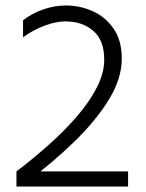

<svg xmlns="http://www.w3.org/2000/svg" viewBox="-20 -680 532 700"><path d="M77 -16 40 -55Q99 -100 156 -150.5Q213 -201 259 -254Q305 -307 332.5 -360Q360 -413 360 -463Q360 -533 320 -567.5Q280 -602 218 -602Q184 -602 142.5 -586.5Q101 -571 64 -544V-606Q97 -632 138.5 -646Q180 -660 220 -660Q272 -660 318.5 -639Q365 -618 394.5 -575Q424 -532 424 -466Q424 -395 378.5 -319.5Q333 -244 254.5 -167Q176 -90 77 -16ZM40 0V-55H88Q123 -55 170 -55Q217 -55 265.5 -55Q314 -55 355 -55Q396 -55 421.5 -55Q447 -55 447 -55V0Z"/></svg>

Font: Hind Variable Light
Style: Regular
Weight: 300
Designer: Manushi Parikh, Satya Rajpurohit
Foundry: Indian Type Foundry
Version: Version 3.000